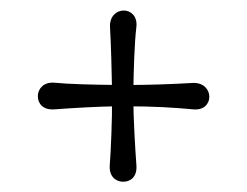

<svg xmlns="http://www.w3.org/2000/svg" viewBox="-20 -405 475 369"><path d="M191.4 -353C193.4 -320.3 194.8 -263.7 195.3 -233.4L204.1 -241.7C159.2 -242.2 112.3 -243.2 84 -246.1C63 -247.6 52.7 -233.4 52.7 -220.2C52.7 -206.1 62.5 -193.4 84 -194.8C125 -197.8 168.5 -200.2 203.1 -200.7L195.3 -215.3C195.8 -178.2 192.9 -110.8 190.9 -86.9C189.5 -65.4 203.1 -55.7 216.8 -55.7C230.5 -55.7 243.7 -64.9 242.2 -86.9C239.7 -119.6 236.3 -182.1 236.3 -210.4L224.6 -200.7C274.9 -200.7 314.9 -198.2 351.6 -194.8C372.1 -192.9 382.3 -205.6 382.3 -219.2C382.3 -232.4 371.6 -246.6 350.6 -245.6C310.5 -243.2 264.2 -241.7 229 -241.7L236.3 -232.4C236.8 -265.1 238.3 -323.2 242.2 -354C244.1 -374.5 231 -384.8 217.8 -384.8C204.1 -384.8 190.4 -374 191.4 -353Z"/></svg>

Font: Pompiere 
Style: Regular
Weight: 400
Designer: Karolina Lach
Foundry: Sorkin Type Co.
Version: Version 1.001